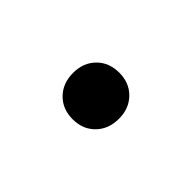

<svg xmlns="http://www.w3.org/2000/svg" viewBox="-30 -462 280 280"><g transform="rotate(45 110.0 -322.0)"><path d="M62.5 -322.3Q62.5 -343.3 75.7 -356.7Q88.9 -370.1 109.9 -370.1Q130.9 -370.1 144 -356.7Q157.2 -343.3 157.2 -322.3Q157.2 -300.8 144 -287.4Q130.9 -273.9 109.9 -273.9Q88.9 -273.9 75.7 -287.4Q62.5 -300.8 62.5 -322.3Z"/></g></svg>

Font: Selawik Semilight
Style: Regular
Weight: 300
Designer: Aaron Bell
Foundry: Microsoft Corporation
Version: Version 1.01